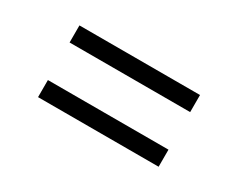

<svg xmlns="http://www.w3.org/2000/svg" viewBox="-50 -608 784 633"><g transform="rotate(30 342.0 -291.5)"><path d="M572 -363H113V-428H572ZM572 -155H113V-220H572Z"/></g></svg>

Font: A Tai Tham KH New
Style: Regular
Weight: 400
Designer: Sangdang Kengtung
Foundry: Sangdang Kengtung
Version: Version 1.002